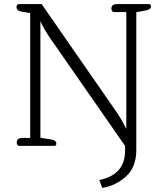

<svg xmlns="http://www.w3.org/2000/svg" viewBox="-20 -715 818 941"><path d="M467 167Q526 156 559.5 120.5Q593 85 593 23V0L223 -532Q195 -573 178 -611V-40L233 -31Q256 -27 256 -11Q256 0 246 0H75Q69 0 65.5 -4.5Q62 -9 62 -17Q62 -39 91 -39H128V-651L90 -657Q75 -659 68 -665Q61 -671 61 -681Q61 -695 74 -695H184L549 -169Q576 -130 599 -83V-656H539Q533 -656 529.5 -660.5Q526 -665 526 -673Q526 -695 554 -695H710Q720 -695 720 -684Q720 -669 696 -664L648 -655V20Q648 104 598 149.5Q548 195 481 206Z"/></svg>

Font: Maitree Light
Style: Regular
Weight: 300
Designer: CadsonDemak Team
Foundry: CadsonDemak
Version: Version 1.001